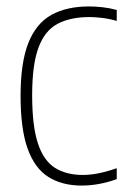

<svg xmlns="http://www.w3.org/2000/svg" viewBox="-20 -568 391 597"><path d="M234 9Q173 9 130.5 -17.8Q88 -44.5 66 -105.5Q44 -166.5 44 -270Q44 -373.5 68.2 -434.5Q92.5 -495.5 140 -521.8Q187.5 -548 257 -548Q276.5 -548 299 -545.5Q321.5 -543 343 -537V-503Q318.5 -510 296 -512.5Q273.5 -515 259 -515Q198.5 -515 158.8 -493.8Q119 -472.5 99.5 -419.5Q80 -366.5 80 -272Q80 -176.5 97.8 -122.5Q115.5 -68.5 150.8 -46.2Q186 -24 238 -24Q260 -24 285.8 -29Q311.5 -34 343 -45V-11Q287.5 9 234 9Z"/></svg>

Font: Encode Sans Condensed Condensed Thin
Style: Regular
Weight: 100
Width: 3
Designer: Multiple Designers
Foundry: Impallari Type
Version: Version 3.000; ttfautohint (v1.8.3) -l 8 -r 50 -G 200 -x 14 